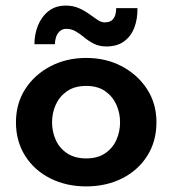

<svg xmlns="http://www.w3.org/2000/svg" viewBox="-20 -658 615 686"><path d="M288 8Q217 8 160 -20.5Q103 -49 70 -101Q37 -153 37 -221Q37 -288 70 -339.5Q103 -391 160 -421Q217 -451 288 -451Q359 -451 415.5 -421Q472 -391 505.5 -339.5Q539 -288 539 -221Q539 -153 506 -101Q473 -49 416 -20.5Q359 8 288 8ZM288 -92Q329 -92 356 -110.5Q383 -129 396 -158.5Q409 -188 409 -221Q409 -255 395.5 -284.5Q382 -314 355.5 -332.5Q329 -351 288 -351Q247 -351 220 -332.5Q193 -314 179.5 -284.5Q166 -255 166 -221Q166 -188 179 -158.5Q192 -129 219.5 -110.5Q247 -92 288 -92ZM360 -492Q335 -492 316 -501.5Q297 -511 281.5 -524Q266 -537 250.5 -546Q235 -555 217 -555Q202 -555 192.5 -545.5Q183 -536 179.5 -523Q176 -510 176 -500H103Q103 -535 115.5 -566.5Q128 -598 153 -618Q178 -638 215 -638Q241 -638 261.5 -629Q282 -620 298.5 -608Q315 -596 328.5 -587Q342 -578 354 -578Q365 -578 374 -582Q383 -586 389 -597.5Q395 -609 395 -629H471Q472 -591 460 -559.5Q448 -528 423 -510Q398 -492 360 -492Z"/></svg>

Font: Teachers SemiBold
Style: Regular
Weight: 600
Version: Version 1.001